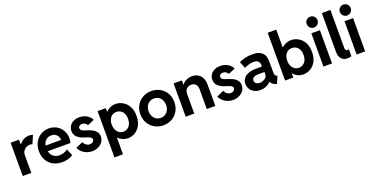

<svg xmlns="http://www.w3.org/2000/svg" viewBox="-25 -1698 5550 2840"><g transform="rotate(-20 2750.0 -278.0)"><path d="M53.7 -523.4H185.5V-448.2H188.5Q214.8 -484.4 254.9 -507.6Q294.9 -530.8 346.7 -531.2Q364.7 -530.8 380.9 -527.8Q397 -524.9 404.3 -521.5L349.6 -392.6Q344.7 -395 332.8 -397.2Q320.8 -399.4 307.6 -399.4Q279.8 -399.4 252.4 -385.5Q225.1 -371.6 206.8 -343.8Q188.5 -315.9 188.5 -277.3V0H53.7Z M403.3 -260.7Q403.3 -340.8 437.3 -402.1Q471.2 -463.4 528.8 -496.8Q586.4 -530.3 655.3 -530.3Q720.2 -530.3 774.7 -500Q829.1 -469.7 861.3 -414.3Q893.6 -358.9 893.6 -287.1Q893.6 -270.5 891.8 -255.1Q890.1 -239.7 885.7 -217.8H526.4Q538.1 -164.1 576.2 -132.8Q614.3 -101.6 670.9 -101.6Q708 -101.6 743.2 -114.3Q778.3 -127 802.7 -146.5L846.7 -40Q814.9 -18.1 770 -5.1Q725.1 7.8 674.8 7.8Q593.3 7.8 531.7 -26.4Q470.2 -60.5 436.8 -121.6Q403.3 -182.6 403.3 -260.7ZM769.5 -307.6Q769.5 -340.8 754.9 -366.5Q740.2 -392.1 714.4 -406.5Q688.5 -420.9 655.3 -420.9Q604.5 -420.9 570.1 -390.4Q535.6 -359.9 525.4 -307.6Z M941.9 -120.1 1052.2 -168.9Q1064.9 -140.6 1091.1 -120.6Q1117.2 -100.6 1147.9 -100.6Q1167 -100.6 1182.6 -107.9Q1198.2 -115.2 1207.3 -127.2Q1216.3 -139.2 1216.3 -152.3Q1216.3 -177.7 1187.7 -193.1Q1159.2 -208.5 1113.8 -221.7L1100.1 -225.6Q1038.1 -244.6 997.8 -281.5Q957.5 -318.4 957.5 -378.9Q957.5 -423.3 981 -458Q1004.4 -492.7 1045.2 -512Q1085.9 -531.2 1136.2 -531.2Q1179.7 -531.2 1217.5 -516.8Q1255.4 -502.4 1283.4 -477.8Q1311.5 -453.1 1325.7 -421.9L1218.3 -377Q1206.5 -396 1187.5 -410.4Q1168.5 -424.8 1141.1 -424.8Q1115.2 -424.8 1098.4 -411.6Q1081.5 -398.4 1081.5 -377Q1081.5 -358.9 1093.8 -347.2Q1106 -335.4 1125 -327.9Q1144 -320.3 1186 -306.6Q1226.6 -293.9 1258.3 -278.1Q1290 -262.2 1314.7 -231.7Q1339.4 -201.2 1339.4 -155.3Q1339.4 -108.4 1313.5 -71.3Q1287.6 -34.2 1243.7 -13.2Q1199.7 7.8 1147.9 7.8Q1101.1 7.8 1059.1 -9Q1017.1 -25.9 986.3 -55.2Q955.6 -84.5 941.9 -120.1Z M1422.4 -523.4H1551.3V-466.8H1553.2Q1583.5 -498 1622.6 -515.1Q1661.6 -532.2 1706.5 -532.2Q1768.1 -531.7 1821.8 -499.8Q1875.5 -467.8 1908 -406.5Q1940.4 -345.2 1939.9 -260.7Q1940.4 -176.3 1908 -115.5Q1875.5 -54.7 1822.5 -23.4Q1769.5 7.8 1709.5 7.8Q1666.5 7.8 1628.2 -8.8Q1589.8 -25.4 1559.1 -55.7H1557.1V205.1H1422.4ZM1807.1 -262.7Q1807.6 -309.1 1791.3 -344.2Q1774.9 -379.4 1745.1 -398.2Q1715.3 -417 1677.2 -417Q1641.1 -417.5 1612.3 -398.9Q1583.5 -380.4 1566.9 -345.2Q1550.3 -310.1 1550.3 -262.7Q1550.3 -217.3 1566.9 -181.9Q1583.5 -146.5 1612.8 -126.5Q1642.1 -106.4 1679.2 -106.4Q1716.8 -106.4 1746.1 -126.5Q1775.4 -146.5 1791.5 -181.9Q1807.6 -217.3 1807.1 -262.7Z M2000.5 -262.7Q2000.5 -340.3 2035.6 -401.4Q2070.8 -462.4 2132.1 -496.8Q2193.4 -531.2 2268.1 -531.2Q2343.8 -531.2 2404.8 -497.1Q2465.8 -462.9 2500.7 -401.6Q2535.6 -340.3 2535.6 -262.7Q2535.6 -184.6 2500.7 -122.8Q2465.8 -61 2404.5 -26.6Q2343.3 7.8 2268.1 7.8Q2193.4 7.8 2132.1 -26.9Q2070.8 -61.5 2035.6 -123Q2000.5 -184.6 2000.5 -262.7ZM2405.8 -262.7Q2405.8 -306.6 2388.4 -341.1Q2371.1 -375.5 2340.1 -394.8Q2309.1 -414.1 2269 -414.1Q2229.5 -414.1 2198 -395Q2166.5 -376 2148.4 -341.6Q2130.4 -307.1 2130.4 -262.7Q2130.4 -217.8 2148.2 -182.6Q2166 -147.5 2197.5 -128.4Q2229 -109.4 2268.1 -109.4Q2307.1 -109.4 2338.6 -128.4Q2370.1 -147.5 2387.9 -182.6Q2405.8 -217.8 2405.8 -262.7Z M2618.7 -523.4H2749.5V-456.1H2752.4Q2777.3 -492.2 2819.3 -511.7Q2861.3 -531.2 2911.6 -531.2Q2966.3 -531.2 3005.6 -506.1Q3044.9 -481 3065.2 -437.7Q3085.4 -394.5 3085.4 -340.8V0H2950.7V-311.5Q2950.7 -362.8 2925.5 -389.9Q2900.4 -417 2856 -417Q2826.7 -417 2803.5 -404.5Q2780.3 -392.1 2766.8 -368.2Q2753.4 -344.2 2753.4 -310.5V0H2618.7Z M3159.7 -120.1 3270 -168.9Q3282.7 -140.6 3308.8 -120.6Q3335 -100.6 3365.7 -100.6Q3384.8 -100.6 3400.4 -107.9Q3416 -115.2 3425 -127.2Q3434.1 -139.2 3434.1 -152.3Q3434.1 -177.7 3405.5 -193.1Q3377 -208.5 3331.5 -221.7L3317.9 -225.6Q3255.9 -244.6 3215.6 -281.5Q3175.3 -318.4 3175.3 -378.9Q3175.3 -423.3 3198.7 -458Q3222.2 -492.7 3262.9 -512Q3303.7 -531.2 3354 -531.2Q3397.5 -531.2 3435.3 -516.8Q3473.1 -502.4 3501.2 -477.8Q3529.3 -453.1 3543.5 -421.9L3436 -377Q3424.3 -396 3405.3 -410.4Q3386.2 -424.8 3358.9 -424.8Q3333 -424.8 3316.2 -411.6Q3299.3 -398.4 3299.3 -377Q3299.3 -358.9 3311.5 -347.2Q3323.7 -335.4 3342.8 -327.9Q3361.8 -320.3 3403.8 -306.6Q3444.3 -293.9 3476.1 -278.1Q3507.8 -262.2 3532.5 -231.7Q3557.1 -201.2 3557.1 -155.3Q3557.1 -108.4 3531.2 -71.3Q3505.4 -34.2 3461.4 -13.2Q3417.5 7.8 3365.7 7.8Q3318.8 7.8 3276.9 -9Q3234.9 -25.9 3204.1 -55.2Q3173.3 -84.5 3159.7 -120.1Z M3613.8 -152.3Q3613.8 -199.7 3639.6 -235.6Q3665.5 -271.5 3716.8 -291.5Q3768.1 -311.5 3841.3 -311.5H3931.2V-336.9Q3931.2 -373.5 3908.9 -395.8Q3886.7 -418 3838.4 -418Q3801.3 -418 3759.8 -406.5Q3718.3 -395 3691.9 -377.9L3647.9 -482.4Q3681.2 -502 3738.3 -516.1Q3795.4 -530.3 3856.9 -530.3Q3944.8 -530.3 3989.7 -499.8Q4034.7 -469.2 4047.4 -428.5Q4060.1 -387.7 4060.1 -338.9V-175.8Q4060.1 -145 4066.4 -130.6Q4072.8 -116.2 4090.3 -110.4L4102.1 -106.4L4053.2 7.8L4037.6 2Q3974.1 -22 3957 -62.5H3956.1Q3934.1 -32.2 3889.4 -12.2Q3844.7 7.8 3791.5 7.8Q3739.7 7.8 3699.2 -13.2Q3658.7 -34.2 3636.2 -70.8Q3613.8 -107.4 3613.8 -152.3ZM3821.8 -95.7Q3845.7 -95.7 3873.3 -105.7Q3900.9 -115.7 3920.4 -137Q3939.9 -158.2 3939.9 -189.5V-222.7H3842.3Q3794.4 -222.7 3768.6 -206.5Q3742.7 -190.4 3742.7 -158.2Q3742.7 -128.9 3764.4 -112.3Q3786.1 -95.7 3821.8 -95.7Z M4183.1 -752H4317.9V-472.7H4321.8Q4351.6 -501 4389.2 -516.6Q4426.8 -532.2 4469.2 -532.2Q4530.8 -531.7 4584.5 -499.8Q4638.2 -467.8 4670.7 -406.5Q4703.1 -345.2 4702.6 -260.7Q4703.1 -176.3 4670.7 -115.5Q4638.2 -54.7 4585.2 -23.4Q4532.2 7.8 4472.2 7.8Q4426.3 7.8 4386.2 -10.5Q4346.2 -28.8 4315.4 -62.5H4313V0H4183.1ZM4569.8 -262.7Q4570.3 -309.1 4554 -344.2Q4537.6 -379.4 4507.8 -398.2Q4478 -417 4439.9 -417Q4403.8 -417.5 4375 -398.9Q4346.2 -380.4 4329.6 -345.2Q4313 -310.1 4313 -262.7Q4313 -217.3 4329.6 -181.9Q4346.2 -146.5 4375.5 -126.5Q4404.8 -106.4 4441.9 -106.4Q4479.5 -106.4 4508.8 -126.5Q4538.1 -146.5 4554.2 -181.9Q4570.3 -217.3 4569.8 -262.7Z M4787.1 -523.4H4921.9V0H4787.1ZM4769 -675.8Q4769 -699.2 4780.3 -718.8Q4791.5 -738.3 4811.3 -749.5Q4831.1 -760.7 4855 -760.7Q4878.4 -760.7 4897.9 -749.5Q4917.5 -738.3 4928.7 -718.8Q4939.9 -699.2 4939.9 -675.8Q4939.9 -652.3 4928.7 -632.6Q4917.5 -612.8 4897.9 -601.3Q4878.4 -589.8 4855 -589.8Q4831.1 -589.8 4811.3 -601.3Q4791.5 -612.8 4780.3 -632.6Q4769 -652.3 4769 -675.8Z M5035.6 -134.8V-752H5170.4V-151.4Q5170.9 -130.9 5178.5 -119.1Q5186 -107.4 5206.5 -107.4Q5217.3 -107.4 5228 -111.3V-2.9Q5215.3 2 5198.7 4.9Q5182.1 7.8 5165.5 7.8Q5123.5 7.8 5094.2 -10.5Q5064.9 -28.8 5050.5 -61Q5036.1 -93.3 5035.6 -134.8Z M5309.1 -523.4H5443.8V0H5309.1ZM5291 -675.8Q5291 -699.2 5302.2 -718.8Q5313.5 -738.3 5333.3 -749.5Q5353 -760.7 5377 -760.7Q5400.4 -760.7 5419.9 -749.5Q5439.5 -738.3 5450.7 -718.8Q5461.9 -699.2 5461.9 -675.8Q5461.9 -652.3 5450.7 -632.6Q5439.5 -612.8 5419.9 -601.3Q5400.4 -589.8 5377 -589.8Q5353 -589.8 5333.3 -601.3Q5313.5 -612.8 5302.2 -632.6Q5291 -652.3 5291 -675.8Z"/></g></svg>

Font: Reddit Sans Vanilla
Style: Bold
Weight: 700
Designer: Stephen Hutchings
Foundry: Reddit
Version: Version 1.013